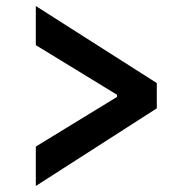

<svg xmlns="http://www.w3.org/2000/svg" viewBox="-20 -613 640 638"><path d="M99 -126 369 -291V-298L99 -463V-593L501 -337V-253L99 5Z"/></svg>

Font: IBM Plex Sans KR SmBld
Style: Regular
Weight: 600
Designer: Mike Abbink; Paul van der Laan; Pieter van Rosmalen; Wujin Sim; Chorong Kim; Dohee Lee;
Foundry: Sandoll Inc.
Version: Version 1.002